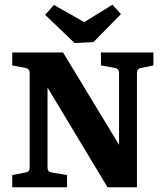

<svg xmlns="http://www.w3.org/2000/svg" viewBox="-20 -796 697 816"><path d="M579 -507Q562 -504 562 -486V0H437L155 -469L182 -471V-83Q182 -66 199 -63L265 -52V0H32V-52L89 -63Q106 -66 106 -83V-486Q106 -504 89 -507L32 -518V-573H248L513 -136L486 -134V-486Q486 -504 469 -507L409 -518V-573H632V-518ZM494 -736 377 -617 297 -613 172 -733 209 -775 338 -702 458 -776Z"/></svg>

Font: Rasa
Style: Bold
Weight: 700
Designer: Anna Giedrys (Yrsa+Rasa design), David Brezina (Yrsa art-direction, Rasa art-direction, design)
Foundry: Rosetta Type Foundry
Version: Version 2.004